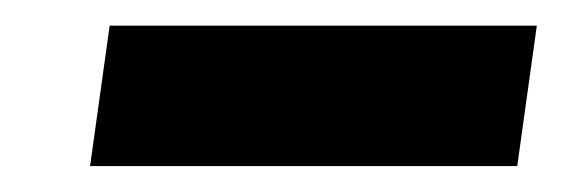

<svg xmlns="http://www.w3.org/2000/svg" viewBox="-20 -753 437 149"><path d="M396.6 -733.1 381.4 -624.1H49.9L65.1 -733.1Z"/></svg>

Font: Pathway Extreme 8pt Thin
Style: Italic
Weight: 100
Italic angle: -8°
Designer: Eduardo Rodriguez Tunni
Foundry: Eduardo Rodriguez Tunni
Version: Version 1.000